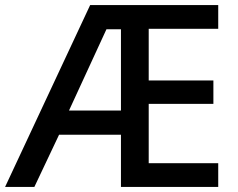

<svg xmlns="http://www.w3.org/2000/svg" viewBox="-22 -734 935 754"><path d="M835 0V-93H562V-326H816V-418H562V-621H835V-714H332L-2 0H113L210 -205H453V0ZM249 -300 396 -619H453V-300Z"/></svg>

Font: Noto Sans Cherokee Medium
Style: Regular
Weight: 500
Designer: Monotype Design Team
Foundry: Monotype Imaging Inc.
Version: Version 2.001